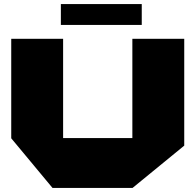

<svg xmlns="http://www.w3.org/2000/svg" viewBox="-20 -920 947 940"><path d="M628 0V-730H882V-207L629 0ZM237 0 35 -243V-244H628V0ZM35 -244V-730H289V-244ZM278 -798V-900H674V-798Z"/></svg>

Font: Foldit Black
Style: Regular
Weight: 900
Version: Version 1.003